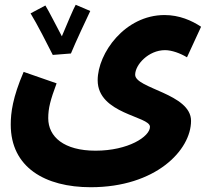

<svg xmlns="http://www.w3.org/2000/svg" viewBox="-20 -553 872 804"><path d="M201 -323 277 -329C294 -371 345 -480 358 -507L297 -533C288 -518 261 -453 239 -401C216 -444 185 -506 170 -530L108 -497C134 -455 181 -363 201 -323ZM25 -31C25 148 169 231 360 231C632 231 780 76 780 -47C780 -161 546 -182 546 -240C546 -282 602 -343 671 -343C699 -343 735 -330 763 -313L822 -441C783 -467 731 -490 669 -490C503 -490 389 -330 389 -217C389 -75 608 -67 608 -22C608 19 517 78 380 78C248 78 182 20 182 -58C182 -100 191 -134 217 -204L79 -252C33 -145 25 -81 25 -31Z"/></svg>

Font: Noto Sans Arabic ExtBd
Style: Regular
Weight: 800
Designer: Monotype Design Team, Nadine Chahine, Nizar Qandah and Khaled Hosny
Foundry: Monotype Imaging Inc.
Version: Version 2.012